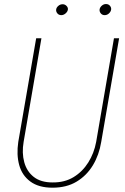

<svg xmlns="http://www.w3.org/2000/svg" viewBox="-20 -896 605 928"><path d="M530.8 -710.9H555.7L469.2 -210Q459 -147 429 -97.2Q398.9 -47.4 350.3 -18.1Q301.8 11.2 233.9 11.2Q167 11.2 126.7 -18.6Q86.4 -48.3 72.8 -98.4Q59.1 -148.4 68.4 -210.4L154.8 -710.9H180.2L94.2 -210.4Q85 -156.7 97.2 -112.1Q109.4 -67.4 143.3 -40.8Q177.2 -14.2 234.4 -14.2Q292.5 -13.7 335.7 -40Q378.9 -66.4 406.7 -110.8Q434.6 -155.3 444.8 -210ZM251.5 -850.6Q252.9 -859.9 262 -867.7Q271 -875.5 282.7 -875.5Q293.9 -875.5 301.8 -867.2Q309.6 -858.9 308.1 -849.6Q306.6 -839.4 296.9 -831.1Q287.1 -822.8 276.4 -822.8Q264.2 -822.8 257.1 -831.5Q250 -840.3 251.5 -850.6ZM461.4 -850.6Q462.9 -860.4 471.9 -868.4Q481 -876.5 492.2 -876.5Q504.4 -876.5 511.5 -867.9Q518.6 -859.4 517.1 -849.6Q515.6 -839.4 506.6 -831.1Q497.6 -822.8 485.8 -822.8Q474.1 -822.8 467 -831.5Q460 -840.3 461.4 -850.6Z"/></svg>

Font: Roboto Condensed Thin
Style: Italic
Weight: 250
Italic angle: -12°
Designer: Christian Robertson
Foundry: Google
Version: Version 3.008; 2023